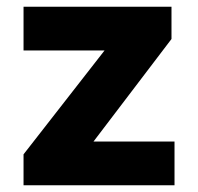

<svg xmlns="http://www.w3.org/2000/svg" viewBox="-20 -551 590 571"><path d="M50 0V-92L291 -401H50V-531H490V-435L258 -130H499V0Z"/></svg>

Font: Lexend Deca
Style: Bold
Weight: 700
Designer: Bonnie Shaver-Troup, Thomas Jockin
Foundry: Lexend
Version: Version 1.008; ttfautohint (v1.8.4.7-5d5b)